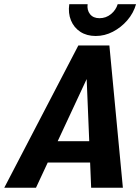

<svg xmlns="http://www.w3.org/2000/svg" viewBox="-68 -880 658 900"><path d="M405.7 -654 100.7 0H-48L299.3 -667H444.7L508 0H359.3L332.3 -654ZM120 -218H432L411 -118H99ZM342.7 -860.3Q339 -832.7 354 -813.7Q369 -794.7 398.3 -794.7Q428.7 -794.7 452 -813.7Q475.3 -832.7 483.7 -860.3H569.7Q557.7 -818.3 528.7 -784.8Q499.7 -751.3 461.2 -731.3Q422.7 -711.3 380.7 -711.3Q338.7 -711.3 308.7 -730.8Q278.7 -750.3 264.7 -784.3Q250.7 -818.3 256.7 -860.3Z"/></svg>

Font: Epunda Sans Light
Style: Italic
Weight: 300
Italic angle: -12.0243°
Designer: Simon Atzbach
Foundry: typofactur
Version: Version 2.204